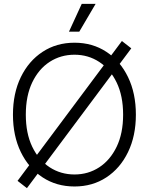

<svg xmlns="http://www.w3.org/2000/svg" viewBox="-20 -960 774 999"><path d="M367.7 10.3Q273.9 10.3 201.7 -37.1Q129.4 -84.5 88.4 -168.7Q47.4 -252.9 47.4 -363.3Q47.4 -474.6 88.4 -558.8Q129.4 -643.1 201.7 -690.4Q273.9 -737.8 367.7 -737.8Q461.4 -737.8 533.4 -690.4Q605.5 -643.1 646.2 -558.8Q687 -474.6 687 -363.3Q687 -252.9 646.2 -168.7Q605.5 -84.5 533.4 -37.1Q461.4 10.3 367.7 10.3ZM367.7 -52.2Q439 -52.2 496.1 -89.4Q553.2 -126.5 586.9 -196.3Q620.6 -266.1 620.6 -363.3Q620.6 -460.9 586.9 -530.8Q553.2 -600.6 496.1 -637.9Q439 -675.3 367.7 -675.3Q295.9 -675.3 238.5 -638.2Q181.2 -601.1 147.7 -531.2Q114.3 -461.4 114.3 -363.3Q114.3 -266.1 147.7 -196.5Q181.2 -127 238.5 -89.6Q295.9 -52.2 367.7 -52.2ZM120.1 19 71.3 -19 614.3 -746.6 663.1 -708.5ZM338.9 -795.4 405.3 -939.9H477.5L392.6 -795.4Z"/></svg>

Font: Inter 28pt Light
Style: Regular
Weight: 300
Designer: Rasmus Andersson
Foundry: rsms
Version: Version 4.001;git-66647c0bb